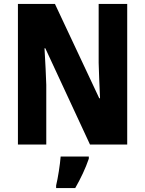

<svg xmlns="http://www.w3.org/2000/svg" viewBox="-20 -734 736 975"><path d="M626 0V-714H481V-415C482 -364 485 -310 488 -235H484L259 -714H71V0H215V-303C213 -352 211 -411 206 -489H210L437 0ZM431 72V61H288C285 102 274 171 265 208V221H362C390 172 414 122 431 72Z"/></svg>

Font: Noto Sans Gurmukhi UI Condensed ExtraBold
Style: Regular
Weight: 800
Width: 3
Designer: Jelle Bosma - Monotype Design Team
Foundry: Monotype Imaging Inc.
Version: Version 2.004